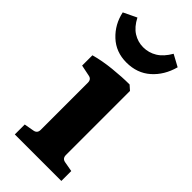

<svg xmlns="http://www.w3.org/2000/svg" viewBox="-215 -670 712 712"><g transform="rotate(45 141.5 -314.0)"><path d="M217 -80Q217 -62 234 -59L273 -52V0H29V-52L68 -59Q85 -62 85 -80V-327Q85 -345 69 -348L25 -357V-411Q64 -422 112 -427Q160 -432 199 -432L217 -416ZM133 -481Q78 -481 40.5 -516Q3 -551 -8 -603L44 -628Q61 -595 85 -580Q109 -565 137 -565Q166 -565 190.5 -580Q215 -595 234 -628L280 -603Q265 -548 227 -514.5Q189 -481 133 -481Z"/></g></svg>

Font: Rasa
Style: Bold
Weight: 700
Designer: Anna Giedrys (Yrsa+Rasa design), David Brezina (Yrsa art-direction, Rasa art-direction, design)
Foundry: Rosetta Type Foundry
Version: Version 2.004